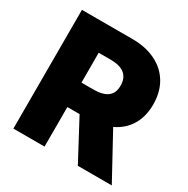

<svg xmlns="http://www.w3.org/2000/svg" viewBox="-161 -848 968 990"><g transform="rotate(30 323.0 -353.5)"><path d="M47.9 -707H348.6Q427.2 -707 486.6 -678.2Q545.9 -649.4 578.1 -595.5Q610.4 -541.5 610.4 -467.8Q610.4 -395.5 578.9 -343.8Q547.4 -292 489.3 -264.6L633.8 0H431.6L306.2 -235.4H233.4V0H47.9ZM305.7 -380.9Q359.9 -380.9 387.9 -401.9Q416 -422.9 416 -467.8Q416 -513.7 387.7 -536.1Q359.4 -558.6 305.7 -558.6H233.4V-380.9Z"/></g></svg>

Font: Pretendard Std Black
Style: Regular
Weight: 900
Designer: Base glyphs from Inter by Rasmus Andersson; Hangeul glyphs from Noto Sans CJK(Source Han Sans) by Jang Soo-young and Kan
Foundry: Kil Hyung-jin
Version: Version 1.309